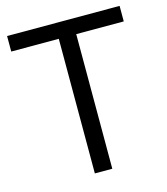

<svg xmlns="http://www.w3.org/2000/svg" viewBox="-107 -798 768 882"><g transform="rotate(-15 276.5 -357.0)"><path d="M317.9 0H234.9V-640.1H8.8V-713.9H543.9V-640.1H317.9Z"/></g></svg>

Font: QFn1     
Style: Regular
Weight: 400
Foundry: Ascender Corporation
Version: Version 1.10